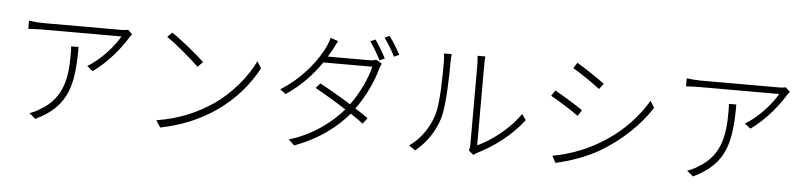

<svg xmlns="http://www.w3.org/2000/svg" viewBox="-48 -1067 5832 1390"><g transform="rotate(5 2868.0 -372.0)"><path d="M445 -521C447.1 -500 447.1 -481.2 447.1 -462C447.1 -301.1 427.2 -144.2 263.1 -50.1C242.2 -35.2 209.2 -20.2 186.1 -13.1L231.9 24.9C467 -86.3 498.9 -250 498.9 -521ZM845.9 -676.1C835.9 -673.3 811.8 -671.2 797.9 -671.2H229C196 -671.2 157 -674 125 -679V-620C159.1 -622.2 196 -623.9 229 -623.9H801.1C767 -557.9 667.3 -442.8 573.2 -389.9L615.1 -355.8C731.9 -436.8 822.8 -561.1 858 -620C862.9 -628.9 870.7 -638.8 877.8 -644.9Z M1165.1 -683.9 1132.1 -649.1C1204.2 -602.3 1321 -500 1369 -453.1L1405.9 -490.1C1355.8 -540.1 1233 -639.9 1165.1 -683.9ZM1105.8 -41.9 1138.1 8.2C1432.2 -49 1683.9 -214.8 1828.1 -480.8L1797.9 -532C1746.8 -420.1 1634.9 -280.9 1496.8 -191.1C1407 -133.2 1282 -68.9 1105.8 -41.9Z M2302.9 -609C2315 -628.9 2326 -648.1 2334.9 -665.1C2343 -682.2 2355.8 -706 2366.8 -726.9L2311.1 -746.1C2307.2 -726.2 2295.1 -697.1 2289.1 -683.9C2248.9 -594.1 2142.8 -443.9 1979.8 -343L2022 -312.1C2134.9 -388.1 2217.7 -480.8 2273.8 -563.9H2630C2609 -478 2558.9 -368.3 2492.9 -279.1C2413 -329.2 2323.2 -380.3 2266 -410.2L2234 -375C2291.2 -344.1 2381 -290.8 2462 -239C2372.9 -134.9 2234.7 -33.7 2072.8 13.1L2115.8 52.9C2293.7 -12.1 2419.7 -111.2 2503.9 -212C2540.8 -187.9 2572.8 -165.1 2595.9 -147L2627.8 -190C2603.7 -207 2572.1 -229 2534.1 -252.1C2604 -348 2655.2 -460.2 2680 -551.1C2682.9 -561.1 2690 -581 2696 -592L2653.1 -616.8C2641 -611.9 2626.1 -609 2603 -609ZM2599.1 -746.1C2625 -710.2 2659.8 -652 2677.9 -614L2714.8 -631C2693.9 -671.9 2660.2 -728 2636 -762.1ZM2699.9 -780.9C2726.9 -745.7 2758.9 -691.8 2779.8 -649.9L2816.8 -666.9C2797.6 -703.8 2761 -762.8 2735.1 -796.9Z M2990.8 12.1C3070.7 -50.8 3132.8 -142.8 3160.9 -242.9C3186.8 -338.1 3191.1 -545.1 3191.1 -646C3191.1 -668 3192.8 -688.9 3195 -704.9H3137.8C3140.6 -685.7 3142.8 -668 3142.8 -646C3142.8 -544 3142 -348 3115.1 -257.1C3084.2 -159.1 3023.8 -75.3 2945 -19.2ZM3414.1 8.9C3422.2 1.8 3429.7 -3.9 3441.8 -9.9C3553.6 -65 3683.9 -159.8 3769.9 -275.9L3740.1 -317.8C3661.2 -201 3530.9 -106.9 3435.7 -62.9V-644.9C3435.7 -677.9 3436.8 -699.2 3438.9 -709.2H3381.7C3382.8 -699.2 3386 -677.9 3386 -644.9V-63.9C3386 -49 3383.9 -33 3380 -19.9Z M4106.9 -721.9 4079.9 -681.1C4131.7 -651.3 4237.9 -579.2 4278.8 -546.2L4310 -587C4272 -615.1 4159.8 -691.1 4106.9 -721.9ZM3984 -35.2 4011.7 13.8C4102.6 -6 4230.8 -47.9 4326.7 -105.1C4477.6 -194.2 4608 -318.9 4687.9 -445L4658 -494C4513.1 -248.9 4262.1 -86.3 3984 -35.2ZM3964.8 -508.2 3937.9 -467C3991.8 -438.9 4098 -371.1 4141 -339.1L4169.7 -382.1C4132.8 -409.1 4016.7 -480.1 3964.8 -508.2Z M5224.8 -521C5226.9 -500 5226.9 -481.2 5226.9 -462C5226.9 -301.1 5207 -144.2 5043 -50.1C5022 -35.2 4989 -20.2 4965.9 -13.1L5011.7 24.9C5246.8 -86.3 5278.8 -250 5278.8 -521ZM5625.7 -676.1C5615.8 -673.3 5591.6 -671.2 5577.8 -671.2H5008.9C4975.9 -671.2 4936.8 -674 4904.8 -679V-620C4938.9 -622.2 4975.9 -623.9 5008.9 -623.9H5581C5546.9 -557.9 5447.1 -442.8 5353 -389.9L5394.9 -355.8C5511.7 -436.8 5602.6 -561.1 5637.8 -620C5642.8 -628.9 5650.6 -638.8 5657.7 -644.9Z"/></g></svg>

Font: Karasuma Gothic
Style: Light
Weight: 300
Designer: Rasmus Andersson / Ryoko Nishizuka
Foundry: rsms
Version: Version 1.00